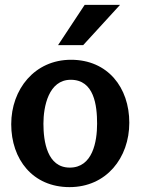

<svg xmlns="http://www.w3.org/2000/svg" viewBox="-20 -755 576 787"><path d="M327 -735 218 -570H321L472 -735ZM265 12C416 12 510 -108 510 -252C510 -396 422 -510 271 -510C122 -510 26 -389 26 -246C26 -102 114 12 265 12ZM266 -68C173 -68 158 -176 158 -248C158 -318 179 -428 270 -428C366 -428 378 -323 378 -248C378 -175 360 -68 266 -68Z"/></svg>

Font: Rosario
Style: Bold
Weight: 700
Designer: Hector Gatti
Foundry: Omnibus Type
Version: Version 1.100